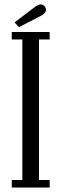

<svg xmlns="http://www.w3.org/2000/svg" viewBox="-20 -844 276 864"><path d="M33 0V-34H80.5V-666.5H33V-700H203.5V-666.5H155.5V-34H203.5V0ZM65.5 -722 45.5 -743 134 -810.5Q141 -816 148.8 -820Q156.5 -824 163.5 -824Q170 -824 175.5 -820.5Q181 -817 184 -811.5Q187 -806.5 187 -800.5Q187 -791 178.8 -783Q170.5 -775 158 -769.5Z"/></svg>

Font: Imbue Thin 10pt
Style: Regular
Weight: 400
Version: Version 1.102